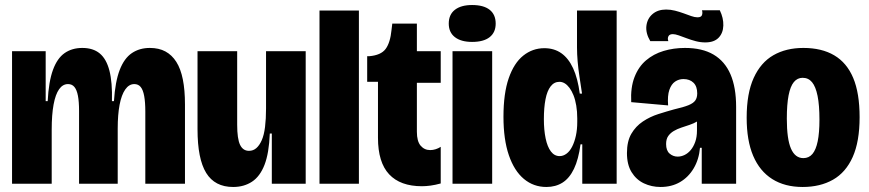

<svg xmlns="http://www.w3.org/2000/svg" viewBox="-20 -732 3463 765"><path d="M28 0V-300V-528H162V-329H170Q174 -407 191 -453.5Q208 -500 237.5 -520.5Q267 -541 308 -541Q351 -541 377.5 -519Q404 -497 416 -450.5Q428 -404 426 -329H434Q439 -407 457 -453.5Q475 -500 505.5 -520.5Q536 -541 577 -541Q613 -541 639 -527Q665 -513 682.5 -485.5Q700 -458 708.5 -415.5Q717 -373 717 -316V0H559V-287Q559 -325 554.5 -349.5Q550 -374 540.5 -385.5Q531 -397 515 -397Q494 -397 479 -375.5Q464 -354 456.5 -314.5Q449 -275 449 -220V0H295V-290Q295 -327 290.5 -350.5Q286 -374 276.5 -385.5Q267 -397 251 -397Q230 -397 215.5 -376.5Q201 -356 193.5 -315.5Q186 -275 186 -216V0Z M909 13Q836 13 801.5 -43Q767 -99 767 -217V-528H925V-235Q925 -179 936.5 -155Q948 -131 972 -131Q989 -131 1001.5 -142Q1014 -153 1023 -173.5Q1032 -194 1036 -226Q1040 -258 1040 -300V-528H1198V-241V0H1063V-200H1055Q1052 -122 1034 -75.5Q1016 -29 984 -8Q952 13 909 13Z M1253 0V-690H1410V0Z M1661 10Q1575 10 1530.5 -37.5Q1486 -85 1486 -183V-406H1443V-508H1451Q1498 -512 1516.5 -537Q1535 -562 1540 -613L1543 -638H1641V-528H1736V-402H1641V-207Q1641 -169 1656 -151.5Q1671 -134 1694 -134Q1705 -134 1716 -137.5Q1727 -141 1736 -147V-1Q1714 5 1695.5 7.5Q1677 10 1661 10Z M1783 0V-528H1941V0ZM1861 -565Q1817 -565 1792.5 -584Q1768 -603 1768 -638Q1768 -674 1792.5 -693Q1817 -712 1861 -712Q1907 -712 1931 -693Q1955 -674 1955 -638Q1955 -603 1931 -584Q1907 -565 1861 -565Z M2157 13Q2106 13 2067.5 -19Q2029 -51 2007.5 -113.5Q1986 -176 1986 -267Q1986 -360 2007 -420.5Q2028 -481 2065 -510.5Q2102 -540 2149 -540Q2188 -540 2216.5 -520Q2245 -500 2263.5 -460Q2282 -420 2290 -359H2299Q2294 -393 2289 -425.5Q2284 -458 2281.5 -487.5Q2279 -517 2279 -543V-690H2437V-217V0H2300V-157H2293Q2285 -97 2267 -59.5Q2249 -22 2221.5 -4.5Q2194 13 2157 13ZM2210 -110Q2224 -110 2237 -119.5Q2250 -129 2259.5 -147.5Q2269 -166 2274.5 -191Q2280 -216 2280 -246V-260Q2280 -288 2276 -311.5Q2272 -335 2265 -352.5Q2258 -370 2249 -382Q2240 -394 2230 -400Q2220 -406 2209 -406Q2188 -406 2174 -388Q2160 -370 2153.5 -336.5Q2147 -303 2147 -257Q2147 -214 2154 -180.5Q2161 -147 2175 -128.5Q2189 -110 2210 -110Z M2612 13Q2576 13 2545.5 -1.5Q2515 -16 2496.5 -46Q2478 -76 2478 -122Q2478 -169 2495.5 -199Q2513 -229 2541.5 -248Q2570 -267 2603 -277.5Q2636 -288 2665 -296Q2704 -305 2723.5 -313Q2743 -321 2750.5 -332Q2758 -343 2758 -360Q2758 -388 2743 -402.5Q2728 -417 2703 -417Q2685 -417 2670 -407Q2655 -397 2647 -374Q2639 -351 2642 -312L2495 -325Q2492 -383 2508 -424.5Q2524 -466 2554 -491.5Q2584 -517 2624 -529Q2664 -541 2709 -541Q2778 -541 2823 -514.5Q2868 -488 2890.5 -436Q2913 -384 2913 -306V-196Q2913 -163 2913 -130.5Q2913 -98 2913 -65.5Q2913 -33 2913 0H2776Q2776 -35 2776 -70.5Q2776 -106 2776 -143H2769Q2765 -97 2744 -61.5Q2723 -26 2689.5 -6.5Q2656 13 2612 13ZM2680 -108Q2694 -108 2707.5 -114.5Q2721 -121 2732 -134Q2743 -147 2750 -166.5Q2757 -186 2757 -212V-260L2781 -269Q2773 -257 2758.5 -248.5Q2744 -240 2727.5 -234.5Q2711 -229 2694.5 -223.5Q2678 -218 2664.5 -210Q2651 -202 2642.5 -190Q2634 -178 2634 -158Q2634 -132 2648 -120Q2662 -108 2680 -108ZM2790 -563Q2771 -563 2752 -568Q2733 -573 2716 -579.5Q2699 -586 2684.5 -591Q2670 -596 2661 -596Q2647 -596 2643 -587Q2639 -578 2643 -568H2571Q2552 -600 2555.5 -629Q2559 -658 2580 -676Q2601 -694 2634 -694Q2652 -694 2669.5 -689.5Q2687 -685 2703.5 -679Q2720 -673 2734 -668Q2748 -663 2759 -663Q2774 -663 2777 -672Q2780 -681 2777 -691H2848Q2863 -660 2862 -630Q2861 -600 2843 -581.5Q2825 -563 2790 -563Z M3178 13Q3107 13 3057 -18.5Q3007 -50 2981 -111Q2955 -172 2955 -263Q2955 -360 2983 -421.5Q3011 -483 3061.5 -512Q3112 -541 3181 -541Q3254 -541 3304 -511.5Q3354 -482 3379.5 -421.5Q3405 -361 3405 -265Q3405 -168 3377.5 -106.5Q3350 -45 3299 -16Q3248 13 3178 13ZM3181 -102Q3203 -102 3217 -118.5Q3231 -135 3238 -169Q3245 -203 3245 -255Q3245 -313 3237.5 -350Q3230 -387 3215.5 -404.5Q3201 -422 3178 -422Q3157 -422 3143 -405Q3129 -388 3122 -352Q3115 -316 3115 -259Q3115 -178 3131.5 -140Q3148 -102 3181 -102Z"/></svg>

Font: Bricolage Grotesque 96pt ExtraBold SemiCondensed
Style: Regular
Weight: 800
Width: 4
Version: Version 1.001;gftools[0.9.33.dev8+g029e19f]